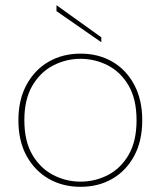

<svg xmlns="http://www.w3.org/2000/svg" viewBox="-20 -714 621 741"><path d="M198 -694 371 -570V-551L198 -671ZM291 7Q222 7 168 -24Q114 -55 82.5 -112.5Q51 -170 51 -250Q51 -329 82.5 -387Q114 -445 168 -476Q222 -507 291 -507Q360 -507 413.5 -476Q467 -445 498 -387Q529 -329 529 -250Q529 -170 498 -112.5Q467 -55 413.5 -24Q360 7 291 7ZM291 -13Q347 -13 396.5 -38.5Q446 -64 476.5 -116.5Q507 -169 507 -250Q507 -331 476.5 -383.5Q446 -436 396.5 -461.5Q347 -487 291 -487Q235 -487 185.5 -461.5Q136 -436 105 -383.5Q74 -331 74 -250Q74 -169 105 -116.5Q136 -64 185.5 -38.5Q235 -13 291 -13Z"/></svg>

Font: Albert Sans Thin
Style: Regular
Weight: 250
Designer: Andreas Rasmussen
Foundry: a.Foundry
Version: Version 1.025